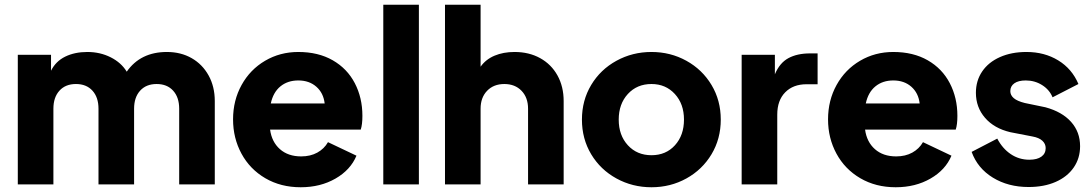

<svg xmlns="http://www.w3.org/2000/svg" viewBox="-20 -777 4602 809"><path d="M55 -546H195V-479Q215 -519 255 -538.5Q295 -558 348 -558Q402 -558 446.5 -535.5Q491 -513 514 -475Q572 -558 683 -558Q742 -558 787.5 -532Q833 -506 859 -459Q885 -412 885 -351V0H735V-319Q735 -367 709.5 -395Q684 -423 640 -423Q596 -423 570.5 -395Q545 -367 545 -319V0H395V-319Q395 -367 369.5 -395Q344 -423 300 -423Q256 -423 230.5 -395Q205 -367 205 -319V0H55Z M962 -274Q962 -354 998 -419Q1034 -484 1097 -521Q1160 -558 1237 -558Q1321 -558 1382 -523Q1443 -488 1475 -426.5Q1507 -365 1507 -289Q1507 -252 1500 -231H1118Q1125 -179 1159.5 -148.5Q1194 -118 1249 -118Q1288 -118 1317 -134Q1346 -150 1362 -178L1482 -121Q1457 -61 1393.5 -24.5Q1330 12 1247 12Q1163 12 1098 -26Q1033 -64 997.5 -129.5Q962 -195 962 -274ZM1348 -341Q1343 -385 1313 -411.5Q1283 -438 1237 -438Q1192 -438 1161.5 -413Q1131 -388 1121 -341Z M1595 -757H1745V0H1595Z M1855 -757H2005V-496Q2027 -527 2064 -542.5Q2101 -558 2148 -558Q2209 -558 2256 -532Q2303 -506 2329 -459Q2355 -412 2355 -351V0H2205V-319Q2205 -366 2177.5 -394.5Q2150 -423 2105 -423Q2060 -423 2032.5 -394.5Q2005 -366 2005 -319V0H1855Z M2432 -273Q2432 -354 2471 -419Q2510 -484 2577.5 -521Q2645 -558 2725 -558Q2805 -558 2872 -521Q2939 -484 2978 -419Q3017 -354 3017 -273Q3017 -192 2978 -127Q2939 -62 2872 -25Q2805 12 2725 12Q2645 12 2577.5 -25Q2510 -62 2471 -127Q2432 -192 2432 -273ZM2725 -123Q2786 -123 2824 -165Q2862 -207 2862 -273Q2862 -339 2823.5 -381Q2785 -423 2725 -423Q2664 -423 2625.5 -381Q2587 -339 2587 -273Q2587 -207 2625.5 -165Q2664 -123 2725 -123Z M3105 -546H3245V-464Q3265 -512 3302 -532Q3339 -552 3393 -552H3425V-422H3378Q3322 -422 3288.5 -388Q3255 -354 3255 -294V0H3105Z M3469 -274Q3469 -354 3505 -419Q3541 -484 3604 -521Q3667 -558 3744 -558Q3828 -558 3889 -523Q3950 -488 3982 -426.5Q4014 -365 4014 -289Q4014 -252 4007 -231H3625Q3632 -179 3666.5 -148.5Q3701 -118 3756 -118Q3795 -118 3824 -134Q3853 -150 3869 -178L3989 -121Q3964 -61 3900.5 -24.5Q3837 12 3754 12Q3670 12 3605 -26Q3540 -64 3504.5 -129.5Q3469 -195 3469 -274ZM3855 -341Q3850 -385 3820 -411.5Q3790 -438 3744 -438Q3699 -438 3668.5 -413Q3638 -388 3628 -341Z M4074 -137 4182 -193Q4204 -151 4239 -127.5Q4274 -104 4317 -104Q4350 -104 4368 -117Q4386 -130 4386 -153Q4386 -171 4372 -184Q4358 -197 4330 -202L4237 -220Q4169 -236 4130.5 -280.5Q4092 -325 4092 -386Q4092 -437 4118.5 -476Q4145 -515 4193.5 -536.5Q4242 -558 4305 -558Q4381 -558 4439 -522.5Q4497 -487 4524 -423L4415 -367Q4402 -399 4371 -418.5Q4340 -438 4302 -438Q4271 -438 4254 -426Q4237 -414 4237 -393Q4237 -376 4251.5 -363.5Q4266 -351 4298 -343L4385 -325Q4455 -306 4493 -263.5Q4531 -221 4531 -161Q4531 -110 4504 -71Q4477 -32 4428 -10.5Q4379 11 4314 11Q4228 11 4163.5 -28.5Q4099 -68 4074 -137Z"/></svg>

Font: Eudoxus Sans ExtraBold
Style: Regular
Weight: 800
Designer: Stijn de Vries
Foundry: tokotype
Version: Version 2.005